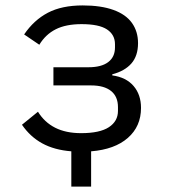

<svg xmlns="http://www.w3.org/2000/svg" viewBox="-20 -548 640 708"><path d="M243 10Q180 5 135.5 -19.5Q91 -44 61 -88L120 -136Q144 -97 183.5 -77Q223 -57 279 -57Q348 -57 381.5 -79Q415 -101 415 -139V-153Q415 -192 389.5 -212.5Q364 -233 316 -233H177V-300H306Q354 -300 379 -319Q404 -338 404 -373V-385Q404 -420 374.5 -439.5Q345 -459 281 -459Q223 -459 185.5 -440Q148 -421 125 -383L69 -421Q105 -474 156.5 -501Q208 -528 285 -528Q352 -528 398 -511.5Q444 -495 466.5 -463.5Q489 -432 489 -389Q489 -342 464.5 -314Q440 -286 394 -274V-270Q445 -263 472.5 -231Q500 -199 500 -150Q500 -82 451.5 -39.5Q403 3 316 10V140H243Z"/></svg>

Font: iA Writer Quattro V
Style: Regular
Weight: 400
Designer: Mike Abbink, Paul van der Laan, Pieter van Rosmalen, Oliver Reichenstein
Foundry: Information Architects Inc.
Version: Version 2.000